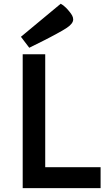

<svg xmlns="http://www.w3.org/2000/svg" viewBox="-20 -979 565 999"><path d="M98.1 -696.8H215.3V-108.9H503.4V0H98.1ZM88.9 -787.6 295.9 -959.5Q301.8 -956.5 309.1 -951.2Q315.4 -946.3 323.5 -938.5Q331.5 -930.7 341.3 -918.5Q351.1 -906.7 356 -897Q360.8 -887.2 360.8 -877.9Q360.8 -856.4 328.1 -834.5Q317.9 -827.6 304 -819.6Q290 -811.5 274.2 -803Q258.3 -794.4 241.7 -785.6Q225.1 -776.9 209.5 -769Q172.4 -750 132.3 -730.5Z"/></svg>

Font: Doppio One
Style: Regular
Weight: 400
Designer: Szymon Celej
Foundry: Szymon Celej
Version: Version 1.002